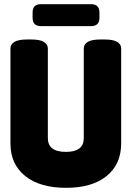

<svg xmlns="http://www.w3.org/2000/svg" viewBox="-20 -891 630 919"><path d="M296 8Q171 8 100.5 -48.5Q30 -105 30 -205V-659Q30 -679 49 -690.5Q68 -702 110 -702H129Q171 -702 190 -690.5Q209 -679 209 -659V-230Q209 -164 296 -164Q381 -164 381 -230V-659Q381 -679 400 -690.5Q419 -702 461 -702H480Q522 -702 541 -690.5Q560 -679 560 -659V-205Q560 -105 490.5 -48.5Q421 8 296 8ZM176 -766Q136 -766 136 -806V-831Q136 -871 176 -871H416Q456 -871 456 -831V-806Q456 -766 416 -766Z"/></svg>

Font: Asap Condensed Black
Style: Regular
Weight: 900
Width: 3
Designer: Pablo Cosgaya
Foundry: Omnibus-Type
Version: Version 3.001; ttfautohint (v1.8.4.7-5d5b)